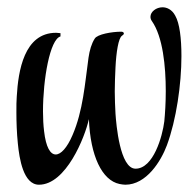

<svg xmlns="http://www.w3.org/2000/svg" viewBox="-20 -502 531 527"><path d="M87 5C161 5 213 -125 224 -175C228 -74 260 -7 308 3C314 4 319 5 324 5C382 5 422 -60 438 -103C464 -173 478 -271 478 -348C478 -397 473 -438 461 -459C452 -476 438 -482 426 -482C409 -482 393 -470 393 -456C393 -452 394 -448 397 -444C427 -401 435 -320 435 -252C435 -219 433 -190 431 -169C426 -128 401 -39 352 -39C309 -39 299 -161 297 -190C296 -210 295 -230 295 -251C295 -273 296 -295 297 -317C299 -358 305 -398 315 -404C318 -406 320 -408 320 -410C320 -413 317 -415 313 -415C287 -415 247 -408 240 -396C231 -382 226 -364 223 -344C213 -272 208 -198 179 -131C164 -96 147 -78 133 -78C118 -78 106 -98 101 -142C99 -158 98 -177 98 -196C98 -285 117 -394 146 -402V-411C142 -411 138 -412 134 -412C46 -412 30 -307 26 -237C25 -227 25 -211 25 -193C25 -168 26 -137 29 -108C33 -67 44 5 87 5Z"/></svg>

Font: Style Script
Style: Regular
Weight: 400
Designer: Robert E. Leuschke
Foundry: Robert E. Leuschke
Version: Version 1.010